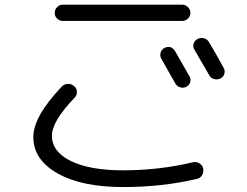

<svg xmlns="http://www.w3.org/2000/svg" viewBox="-20 -753 1040 807"><path d="M716.8 -402.3Q690.4 -450.2 658.2 -505.9Q651.4 -517.6 654.8 -530.8Q658.2 -543.9 669.9 -550.8Q698.2 -565.4 715.8 -538.1Q774.4 -434.6 777.3 -430.7Q783.2 -418.9 778.8 -406.2Q774.4 -393.6 762.2 -387.7Q750 -381.8 736.8 -386.2Q723.6 -390.6 716.8 -402.3ZM858.4 -576.2Q885.7 -531.2 919.9 -467.8Q926.8 -456.1 922.9 -442.4Q918.9 -428.7 905.8 -422.9Q892.6 -417 878.9 -420.9Q865.2 -424.8 858.4 -438.5Q824.2 -498 797.9 -543Q790 -554.7 793.5 -568.4Q796.9 -582 810.1 -588.9Q823.2 -595.7 836.9 -592.3Q850.6 -588.9 858.4 -576.2ZM746.1 -665H244.1Q230.5 -665 220.2 -674.8Q210 -684.6 210 -698.7Q210 -712.9 220.2 -723.1Q230.5 -733.4 244.1 -733.4H746.1Q759.8 -733.4 770 -723.1Q780.3 -712.9 780.3 -698.7Q780.3 -684.6 770 -674.8Q759.8 -665 746.1 -665ZM497.1 33.2Q323.2 33.2 221.7 -24.4Q120.1 -82 120.1 -176.8Q120.1 -263.7 239.3 -388.7Q249 -399.4 264.6 -400.4Q280.3 -401.4 292 -390.6Q302.7 -381.8 303.2 -367.2Q303.7 -352.5 293.9 -342.8Q198.2 -243.2 198.2 -182.6Q198.2 -115.2 277.8 -76.2Q357.4 -37.1 497.1 -37.1Q649.4 -37.1 792 -71.3Q805.7 -74.2 818.4 -66.4Q831.1 -58.6 834 -44.9Q836.9 -30.3 829.6 -17.1Q822.3 -3.9 807.6 -1Q662.1 33.2 497.1 33.2Z"/></svg>

Font: Rounded-X Mgen+ 1m regular
Style: Regular
Weight: 400
Designer: [Source Han Sans]
Ryoko NISHIZUKA  (kana & ideographs); Paul D. Hunt (Latin, Greek & Cyrillic); Wenlong ZHANG  (bopomofo
Version: Version 1.059.20150602